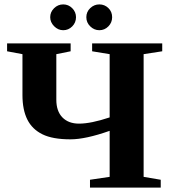

<svg xmlns="http://www.w3.org/2000/svg" viewBox="-20 -852 774 872"><path d="M82 -606 12.2 -619.1V-654.8H300.8V-619.1L235.8 -606V-398.9Q235.8 -347.2 263.4 -318.8Q291 -290.5 338.9 -290.5Q393.1 -290.5 478 -318.8V-606L398.4 -619.1V-654.8H716.8V-619.1L632.3 -606V-48.8L710 -35.6V0H388.7V-35.6L478 -48.8V-257.8Q368.7 -219.2 300.3 -219.2Q218.8 -219.2 172.4 -242.2Q126 -265.1 104 -309.3Q82 -353.5 82 -420.4ZM431.2 -714.8Q407.7 -714.8 389.9 -732.2Q372.1 -749.5 372.1 -773.9Q372.1 -798.3 389.9 -815.2Q407.7 -832 431.2 -832Q455.1 -832 472.2 -815.4Q489.3 -798.8 489.3 -773.9Q489.3 -749.5 472.2 -732.2Q455.1 -714.8 431.2 -714.8ZM267.1 -714.8Q243.7 -714.8 225.8 -732.9Q208 -751 208 -773.9Q208 -797.4 225.6 -814.7Q243.2 -832 267.1 -832Q291 -832 308.1 -814.7Q325.2 -797.4 325.2 -773.9Q325.2 -749.5 308.1 -732.2Q291 -714.8 267.1 -714.8Z"/></svg>

Font: Liberation Serif
Style: Bold
Weight: 700
Designer: Steve Matteson
Foundry: Ascender Corporation
Version: Version 2.1.5